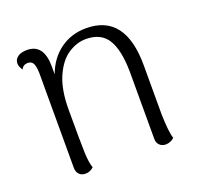

<svg xmlns="http://www.w3.org/2000/svg" viewBox="-99 -624 766 741"><g transform="rotate(-20 284.5 -253.5)"><path d="M497 -4Q481 10 462 10Q447 10 437 0.5Q427 -9 427 -25V-301Q426 -391 399 -434.5Q372 -478 310 -478Q273 -478 237.5 -455Q202 -432 178.5 -379.5Q155 -327 155 -244Q155 -106 156.5 -66.5Q158 -27 166 -4Q152 10 132 10Q116 10 106.5 0Q97 -10 97 -27V-417Q96 -445 89.5 -456.5Q83 -468 68 -468Q49 -468 41 -451Q30 -467 30 -479Q30 -496 44 -506Q58 -516 82 -516Q151 -516 151 -423V-391Q173 -451 219 -484Q265 -517 325 -517Q486 -517 486 -306V-103Q488 -31 497 -4Z"/></g></svg>

Font: Arima Madurai Light
Style: Regular
Weight: 300
Designer: Joana Correia and Natanael Gama
Foundry: NDISCOVER
Version: Version 1.019